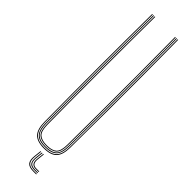

<svg xmlns="http://www.w3.org/2000/svg" viewBox="-312 -792 900 900"><g transform="rotate(45 138.5 -342.0)"><path d="M138.5 5Q93.2 5 73.2 -16Q53.2 -37 52.8 -85Q51.8 -192.5 51.4 -284.6Q51 -376.8 51 -461Q51 -545.2 51.4 -628.2Q51.8 -711.2 52.5 -800H56.5Q55.8 -719.5 55.4 -625.5Q55 -531.5 55 -434.9Q55 -338.2 55.4 -248.5Q55.8 -158.8 56.5 -86.8Q57 -39.2 76 -19.1Q95 1 138.5 1Q182 1 201.1 -19.1Q220.2 -39.2 220.5 -86.8Q221.2 -158.2 221.6 -244.6Q222 -331 222 -425.2Q222 -519.5 221.6 -615Q221.2 -710.5 220.5 -800H224.5Q225.5 -684.5 225.9 -571.8Q226.2 -459 226 -339.8Q225.8 -220.5 224.2 -85Q223.8 -37 203.9 -16Q184 5 138.5 5ZM138.5 -3Q96.8 -3 78.9 -21.9Q61 -40.8 60.5 -86.5Q59.8 -158.2 59.4 -244.6Q59 -331 59 -425.2Q59 -519.5 59.4 -615Q59.8 -710.5 60.5 -800H64.5Q63.8 -719.5 63.4 -625.5Q63 -531.5 63 -434.9Q63 -338.2 63.4 -248.4Q63.8 -158.5 64.5 -86Q65 -41 82.5 -24Q100 -7 138.5 -7Q177.2 -7 194.8 -24Q212.2 -41 212.5 -86Q213.2 -157.8 213.6 -244.4Q214 -331 214 -425.2Q214 -519.5 213.6 -615Q213.2 -710.5 212.5 -800H216.5Q217.2 -719.5 217.6 -625.5Q218 -531.5 218 -435Q218 -338.5 217.6 -248.8Q217.2 -159 216.5 -86.5Q216.2 -40.8 198.2 -21.9Q180.2 -3 138.5 -3ZM138.5 -11Q102.5 -11 85.8 -26.4Q69 -41.8 68.5 -85.5Q67.8 -181.5 67.2 -301.8Q66.8 -422 67.1 -550.6Q67.5 -679.2 68.5 -800H72.5Q71.8 -719.5 71.4 -625.6Q71 -531.8 71 -435.2Q71 -338.8 71.4 -248.6Q71.8 -158.5 72.5 -85.2Q73 -43.5 88.8 -29.2Q104.5 -15 138.5 -15Q172.8 -15 188.5 -29.2Q204.2 -43.5 204.5 -85.2Q205.5 -181.2 205.9 -301.5Q206.2 -421.8 206 -550.4Q205.8 -679 204.5 -800H208.5Q209.2 -719.5 209.6 -625.5Q210 -531.5 210 -434.9Q210 -338.2 209.6 -248.2Q209.2 -158.2 208.5 -85.5Q208.2 -41.8 191.4 -26.4Q174.5 -11 138.5 -11ZM141.2 25 137.2 61.8Q134.2 89 144.2 100.8Q154.2 112.5 180 112.5H200V116.5H180Q152 116.5 141 103.9Q130 91.2 133.2 61.8L137.2 25ZM159.2 25 155.2 61.8Q151.5 96.5 180 96.5H200V100.5H180Q147 100.5 151.2 61.8L155.2 25ZM150.2 25 146.2 61.8Q143.8 84.8 151.6 94.6Q159.5 104.5 180 104.5H200V108.5H180Q157.2 108.5 148.5 97.6Q139.8 86.8 142.2 61.8L146.2 25Z"/></g></svg>

Font: Big Shoulders Inline Display Thin
Style: Regular
Weight: 100
Designer: Patric King
Foundry: XO Type Co
Version: Version 1.000